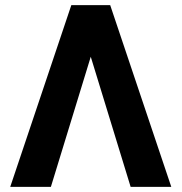

<svg xmlns="http://www.w3.org/2000/svg" viewBox="-20 -731 711 751"><path d="M20 0H179L335 -509L491 0H650L411 -711H259Z"/></svg>

Font: Asimov Pro
Style: Bd
Weight: 700
Designer: Google
Version: Version 2.000980; 2014